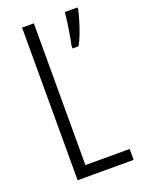

<svg xmlns="http://www.w3.org/2000/svg" viewBox="-137 -779 630 844"><g transform="rotate(-20 178.0 -357.0)"><path d="M76 0V-714H131V-51H338V0ZM335 -704Q331 -685 322 -655Q313 -625 302 -596.5Q291 -568 281 -552H253V-565Q255 -572 258.5 -591.5Q262 -611 266 -635.5Q270 -660 272.5 -681.5Q275 -703 276 -714H335Z"/></g></svg>

Font: Noto Sans Telugu ExtraCondensed Light
Style: Regular
Weight: 300
Width: 2
Designer: Jelle Bosma - Monotype Design Team
Foundry: Monotype Imaging Inc.
Version: Version 2.005; ttfautohint (v1.8.4.7-5d5b)